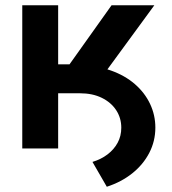

<svg xmlns="http://www.w3.org/2000/svg" viewBox="-20 -566 656 732"><path d="M135.3 -210.4V-315.9H284.7Q350.1 -315.9 403.1 -297.1Q456.1 -278.3 493.9 -245.6Q531.7 -212.9 552 -170.2Q572.3 -127.4 572.3 -79.6Q572.3 -27.8 549.1 16.8Q525.9 61.5 484.4 94.7Q442.9 127.9 387.2 146L332.5 51.3Q365.2 41.5 389.9 22.7Q414.6 3.9 428.5 -21.7Q442.4 -47.4 442.4 -79.1Q442.4 -116.2 422.9 -146Q403.3 -175.8 367.9 -193.1Q332.5 -210.4 284.7 -210.4ZM64.9 0V-545.9H201.7V-320.8H245.1L405.3 -545.9H568.4L322.8 -210.4H201.7V0Z"/></svg>

Font: Inter Cardless
Style: Bold
Weight: 700
Designer: Rasmus Andersson
Foundry: rsms
Version: Version 4.001;git-9221beed3